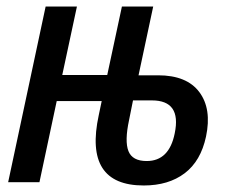

<svg xmlns="http://www.w3.org/2000/svg" viewBox="-20 -559 700 589"><path d="M421 10Q236 10 283 -206L292 -249H154L101 0H5L120 -539H216L171 -329H309L354 -539H450L405 -328H465Q553 -328 591.5 -276.5Q630 -225 612 -140Q596 -65 546.5 -27.5Q497 10 421 10ZM376 -191Q362 -126 374 -95.5Q386 -65 430 -65Q499 -65 516 -150Q537 -251 446 -251H388Z"/></svg>

Font: Noto Sans Condensed Medium
Style: Italic
Weight: 500
Width: 3
Italic angle: -12°
Designer: Monotype Design Team
Foundry: Monotype Imaging Inc.
Version: Version 2.013; ttfautohint (v1.8.4.7-5d5b)